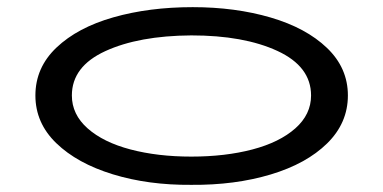

<svg xmlns="http://www.w3.org/2000/svg" viewBox="-20 -504 1071 537"><path d="M79 -237Q79 -315 138 -371Q197 -427 297 -455.5Q397 -484 519 -484Q638 -484 737 -455Q836 -426 894.5 -370Q953 -314 953 -237Q953 -160 895 -103Q837 -46 737 -16Q637 14 515 13Q395 14 295.5 -16.5Q196 -47 137.5 -103.5Q79 -160 79 -237ZM850 -237Q850 -318 756 -361.5Q662 -405 515 -405Q368 -404 274.5 -361Q181 -318 181 -237Q181 -184 225 -145Q269 -106 345 -86Q421 -66 515 -66Q610 -66 686 -86Q762 -106 806 -145Q850 -184 850 -237Z"/></svg>

Font: BioRhyme Expanded
Style: Regular
Weight: 400
Width: 7
Designer: Aoife Mooney
Foundry: Aoife Mooney Type
Version: Version 1.000